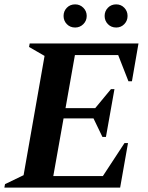

<svg xmlns="http://www.w3.org/2000/svg" viewBox="-34 -859 677 879"><path d="M-14 0 -11 -16 74 -57 170 -603 99 -644 102 -660H600L570 -487H554L507 -607H309L266 -364H402L474 -451H490L451 -232H435L394 -317H257L210 -53H437L536 -204H552L516 0ZM310 -733Q287 -733 272 -748.5Q257 -764 257 -786Q257 -808 272 -823.5Q287 -839 310 -839Q332 -839 347.5 -823.5Q363 -808 363 -786Q363 -764 347.5 -748.5Q332 -733 310 -733ZM498 -733Q475 -733 460 -748.5Q445 -764 445 -786Q445 -808 460 -823.5Q475 -839 498 -839Q520 -839 535 -823.5Q550 -808 550 -786Q550 -764 535 -748.5Q520 -733 498 -733Z"/></svg>

Font: Spectral
Style: Bold Italic
Weight: 700
Italic angle: -10°
Designer: Jean-Baptiste Levee
Foundry: Production Type
Version: Version 2.001